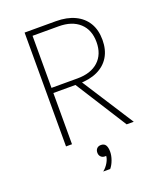

<svg xmlns="http://www.w3.org/2000/svg" viewBox="-182 -914 1065 1268"><g transform="rotate(-20 350.0 -280.0)"><path d="M146 0V-800H365Q443 -800 498.5 -773.5Q554 -747 583.5 -698Q613 -649 613 -579Q613 -510 583.5 -461Q554 -412 498.5 -386Q443 -360 365 -360H188V0ZM572 0 337 -370H384L622 0ZM188 -396H371Q465 -396 518 -444.5Q571 -493 571 -579Q571 -665 518 -713.5Q465 -762 371 -762H188ZM365 150Q348 150 337 139Q326 128 326 110Q326 92 336.5 81Q347 70 365 70Q383 70 393.5 81Q404 92 404 110Q404 128 393.5 139Q383 150 365 150ZM320 240Q343 222 358.5 195Q374 168 374 146L365 70Q388 70 398 86Q408 102 408 132Q408 159 397 189.5Q386 220 369 240Z"/></g></svg>

Font: Martian Mono SemiExpanded Thin
Style: Regular
Weight: 250
Monospace: yes
Version: Version 0.930